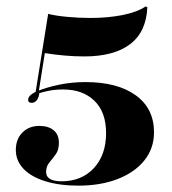

<svg xmlns="http://www.w3.org/2000/svg" viewBox="-20 -463 540 604"><path d="M226.6 121Q167.7 121 123 107.3Q78.2 93.5 54 68.1Q29.8 42.7 29.8 8.9Q29.8 -25 50.4 -46Q71 -66.9 104 -66.9Q132.3 -66.9 148.8 -53.2Q165.3 -39.5 165.3 -13.7Q165.3 8.9 155.2 22.6Q145.2 36.3 135.1 48.4Q125 60.5 125 78.2Q125 92.7 137.5 100Q150 107.3 173.4 107.3Q237.1 107.3 275.4 65.7Q313.7 24.2 313.7 -44.4Q313.7 -110.5 277 -146Q240.3 -181.5 179 -181.5Q154 -181.5 133.1 -177.4Q112.1 -173.4 96 -166.9L91.9 -172.6L131.5 -419.4Q153.2 -413.7 189.9 -410.1Q226.6 -406.5 264.5 -406.5Q319.4 -406.5 365.7 -415.7Q412.1 -425 437.9 -442.7L443.5 -440.3Q440.3 -362.9 389.5 -324.2Q338.7 -285.5 245.2 -285.5Q214.5 -285.5 182.7 -288.3Q150.8 -291.1 121 -296L102.4 -178.2Q125.8 -187.9 165.3 -196.4Q204.8 -204.8 249.2 -204.8Q349.2 -204.8 406.9 -163.3Q464.5 -121.8 464.5 -46.8Q464.5 4 433.9 41.9Q403.2 79.8 349.6 100.4Q296 121 226.6 121ZM79.8 -139.5Q68.5 -139.5 68.5 -149.2Q68.5 -157.3 77 -164.5Q85.5 -171.8 100.8 -177.4L104 -173.4Q103.2 -158.9 96.8 -149.2Q90.3 -139.5 79.8 -139.5Z"/></svg>

Font: Playfair 144pt SemiExpanded Black
Style: Regular
Weight: 900
Width: 6
Designer: Claus Eggers Sørensen
Foundry: Claus Eggers Sørensen
Version: Version 2.203